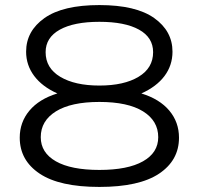

<svg xmlns="http://www.w3.org/2000/svg" viewBox="-20 -718 776 750"><path d="M57.1 -180.2Q57.1 -240.7 95 -285.9Q132.8 -331.1 204.1 -353Q145 -379.4 113.5 -421.4Q82 -463.4 82 -516.1Q82 -596.7 153.8 -647.5Q225.6 -698.2 368.2 -698.2Q510.7 -698.2 582.3 -647.5Q653.8 -596.7 653.8 -516.1Q653.8 -462.9 622.6 -421.1Q591.3 -379.4 532.2 -353Q603.5 -331.1 641.4 -285.9Q679.2 -240.7 679.2 -180.2Q679.2 -91.8 601.6 -39.8Q523.9 12.2 368.2 12.2Q212.4 12.2 134.8 -39.8Q57.1 -91.8 57.1 -180.2ZM368.2 -383.8Q464.4 -383.8 521.2 -418Q578.1 -452.1 578.1 -514.2Q578.1 -571.8 522.9 -602.3Q467.8 -632.8 368.2 -632.8Q269 -632.8 213.6 -602.1Q158.2 -571.3 158.2 -514.2Q158.2 -452.1 215.3 -418Q272.5 -383.8 368.2 -383.8ZM598.1 -182.1Q598.1 -246.1 538.8 -283Q479.5 -319.8 368.2 -319.8Q257.8 -319.8 198.5 -283Q139.2 -246.1 139.2 -182.1Q139.2 -121.6 198.2 -87.9Q257.3 -54.2 368.2 -54.2Q479 -54.2 538.6 -87.9Q598.1 -121.6 598.1 -182.1Z"/></svg>

Font: Archivo Expanded Light
Style: Regular
Weight: 300
Width: 7
Designer: Hector Gatti
Foundry: Omnibus-Type
Version: Version 2.001